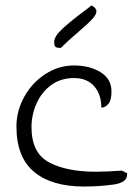

<svg xmlns="http://www.w3.org/2000/svg" viewBox="-20 -680 484 701"><path d="M40 -218Q40 -275 68.5 -326.5Q97 -378 145.5 -409.5Q194 -441 250 -441Q307 -441 347 -416.5Q387 -392 387 -346Q387 -314 375.5 -300.5Q364 -287 350 -287Q350 -335 324 -365Q298 -395 250 -395Q202 -395 167 -369.5Q132 -344 113.5 -302.5Q95 -261 95 -216Q95 -121 159.5 -87Q224 -53 330 -53Q366 -53 424 -57Q426 -57 433 -53Q440 -49 444 -48V-42Q444 -13 393 -6Q342 1 286 1Q169 1 104.5 -52.5Q40 -106 40 -218ZM178 -528Q178 -548 210 -577Q242 -606 292 -643L314 -660Q332 -651 332 -639Q332 -627 317.5 -611Q303 -595 269 -566Q229 -532 202 -505Q187 -505 182.5 -509Q178 -513 178 -528Z"/></svg>

Font: Indie Flower
Style: Regular
Weight: 400
Designer: Kimberly Geswein
Foundry: Kimberly Geswein
Version: Version 2.000